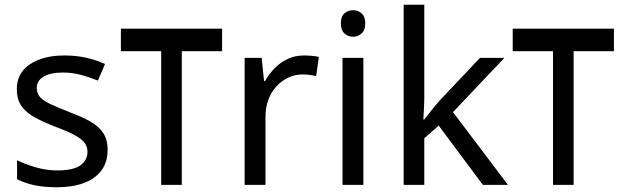

<svg xmlns="http://www.w3.org/2000/svg" viewBox="-20 -780 2620 810"><path d="M434 -148Q434 -96 408 -61Q382 -26 334 -8Q286 10 220 10Q164 10 123.5 1Q83 -8 52 -24V-104Q84 -88 129.5 -74.5Q175 -61 222 -61Q289 -61 319 -82.5Q349 -104 349 -140Q349 -160 338 -176Q327 -192 298.5 -208Q270 -224 217 -244Q165 -264 128 -284Q91 -304 71 -332Q51 -360 51 -404Q51 -472 106.5 -509Q162 -546 252 -546Q301 -546 343.5 -536.5Q386 -527 423 -510L393 -440Q359 -454 322 -464Q285 -474 246 -474Q192 -474 163.5 -456.5Q135 -439 135 -409Q135 -387 148 -371.5Q161 -356 191.5 -341.5Q222 -327 273 -307Q324 -288 360 -268Q396 -248 415 -219.5Q434 -191 434 -148Z M917 -659V-564H747V0H660V-564H490V-659Z M1262 -546Q1277 -546 1294.5 -544.5Q1312 -543 1325 -540L1314 -459Q1301 -462 1285.5 -464Q1270 -466 1256 -466Q1225 -466 1197 -453Q1169 -440 1147 -416.5Q1125 -393 1112.5 -360Q1100 -327 1100 -286V0H1012V-536H1084L1094 -438H1098Q1115 -468 1139 -492.5Q1163 -517 1194 -531.5Q1225 -546 1262 -546Z M1513 -536V0H1425V-536ZM1470 -737Q1490 -737 1505.5 -723.5Q1521 -710 1521 -681Q1521 -653 1505.5 -639Q1490 -625 1470 -625Q1448 -625 1433 -639Q1418 -653 1418 -681Q1418 -710 1433 -723.5Q1448 -737 1470 -737Z M1770 -363Q1770 -347 1768.5 -321Q1767 -295 1766 -276H1770Q1776 -284 1788 -299Q1800 -314 1812.5 -329.5Q1825 -345 1834 -355L2005 -536H2108L1891 -307L2123 0H2017L1831 -250L1770 -197V0H1683V-760H1770Z M2570 -659V-564H2400V0H2313V-564H2143V-659Z"/></svg>

Font: usinhala05
Style: Book
Weight: 400
Designer: Jelle Bosma - Monotype Design Team
Foundry: Monotype Imaging Inc.
Version: Version 2.003